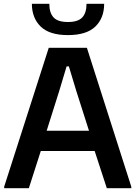

<svg xmlns="http://www.w3.org/2000/svg" viewBox="-20 -992 715 1012"><path d="M2 -8 237 -740H438L672 -8V0H543L479 -196H195L132 0H2ZM449 -303 382 -513 343 -642H331L292 -512L226 -303ZM338 -807Q240 -807 194 -852.5Q148 -898 148 -972H240Q240 -924 262.5 -900Q285 -876 338 -876Q391 -876 413.5 -900Q436 -924 436 -972H529Q529 -897 482.5 -852Q436 -807 338 -807Z"/></svg>

Font: Encode Sans Narrow
Style: SemiBold
Weight: 600
Designer: Pablo Impallari, Andres Torresi
Foundry: Pablo Impallari, Andres Torresi
Version: Version 1.000; ttfautohint (v1.00) -l 8 -r 50 -G 200 -x 14 -